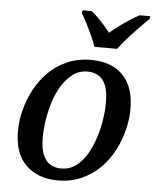

<svg xmlns="http://www.w3.org/2000/svg" viewBox="-54 -812 702 868"><g transform="rotate(5 296.5 -378.0)"><path d="M238 10Q152 10 97 -41.5Q42 -93 42 -198Q42 -242 54 -290.5Q66 -339 90 -384.5Q114 -430 150 -466.5Q186 -503 235 -524.5Q284 -546 346 -546Q400 -546 444 -525Q488 -504 514 -458.5Q540 -413 540 -338Q540 -295 528.5 -247.5Q517 -200 494 -154.5Q471 -109 435 -72Q399 -35 350 -12.5Q301 10 238 10ZM251 -45Q288 -45 317 -66Q346 -87 366.5 -121.5Q387 -156 400.5 -197.5Q414 -239 420.5 -281Q427 -323 427 -358Q427 -430 402 -461Q377 -492 333 -492Q295 -492 266.5 -471Q238 -450 216.5 -415.5Q195 -381 182 -339.5Q169 -298 162.5 -256Q156 -214 156 -178Q156 -130 168 -100.5Q180 -71 201 -58Q222 -45 251 -45ZM353 -606Q346 -629 333.5 -656Q321 -683 308 -708.5Q295 -734 283 -753L286 -766H327Q342 -754 357 -739Q372 -724 386.5 -707.5Q401 -691 413 -675Q432 -691 454 -707.5Q476 -724 500 -739.5Q524 -755 544 -766H593L590 -753Q571 -734 546.5 -709Q522 -684 498.5 -657.5Q475 -631 456 -606Z"/></g></svg>

Font: ET Text
Style: Italic
Weight: 470
Italic angle: -12°
Designer: Monotype Design Team
Foundry: Monotype Imaging Inc.
Version: Version 2.009